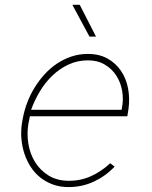

<svg xmlns="http://www.w3.org/2000/svg" viewBox="-20 -760 627 790"><path d="M261.7 9.8Q226.6 9.8 197.3 -1Q168 -11.7 145 -30.3Q122.1 -48.8 106 -74Q89.8 -99.1 80.3 -128.2Q70.8 -157.2 68.1 -189.2Q65.4 -221.2 70.3 -252.9L74.2 -274.4Q80.1 -306.6 92.3 -338.6Q104.5 -370.6 122.6 -399.9Q140.6 -429.2 163.8 -454.6Q187 -480 214.8 -498.5Q242.7 -517.1 274.4 -527.6Q306.2 -538.1 341.8 -538.1Q388.7 -538.1 422.9 -518.8Q457 -499.5 478.3 -467.8Q499.5 -436 507.1 -395.5Q514.6 -355 508.8 -312.5L503.9 -281.7H103L101.6 -274.4L97.2 -252.9Q89.8 -210.9 96.7 -168.7Q103.5 -126.5 124.5 -92.8Q145.5 -59.1 179.9 -37.8Q214.4 -16.6 261.2 -16.1Q311.5 -15.6 354.5 -35.2Q397.5 -54.7 433.6 -88.4L451.7 -74.2Q413.6 -34.7 365.5 -12.5Q317.4 9.8 261.7 9.8ZM342.3 -511.7Q298.3 -511.7 261.2 -494.1Q224.1 -476.6 194.6 -448Q165 -419.4 143.3 -382.8Q121.6 -346.2 107.9 -308.1H480L481.4 -314.5Q488.8 -350.1 482.7 -385.5Q476.6 -420.9 458.7 -448.7Q440.9 -476.6 411.4 -494.1Q381.8 -511.7 342.3 -511.7ZM375 -609.4H348.1L277.8 -740.2H308.1Z"/></svg>

Font: Roboto Mono Thin
Style: Italic
Weight: 250
Designer: Google
Version: Version 2.000985; 2015; ttfautohint (v1.3)